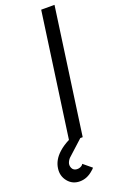

<svg xmlns="http://www.w3.org/2000/svg" viewBox="-188 -745 623 1003"><g transform="rotate(-20 123.0 -244.0)"><path d="M159 168 113 130Q112 131 111.5 132.5Q111 134 109 136Q97 147 80 147Q64 147 55 136Q46 123 48 107Q50 99 53.5 92.5Q57 86 63 79L164 -13H94Q56 6 32 28Q-8 64 -14 109Q-20 150 5 181Q30 212 71 212Q112 212 146 181Q150 178 153 175Q156 172 159 168ZM89 0H163L261 -700H187Z"/></g></svg>

Font: Unageo
Style: Regular-Italic
Weight: 400
Designer: Richard Sepsi
Foundry: Richard Sepsi
Version: Version 2.000